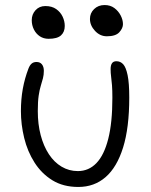

<svg xmlns="http://www.w3.org/2000/svg" viewBox="-20 -732 599 762"><path d="M291 10Q231 10 188 -16.5Q145 -43 117 -87Q89 -131 76 -184.5Q63 -238 63 -291Q63 -338 70.5 -379.5Q78 -421 93 -460Q98 -473 105.5 -479.5Q113 -486 125 -486Q139 -486 146.5 -476.5Q154 -467 154 -451Q154 -435 150.5 -421.5Q147 -408 142 -392Q137 -376 133.5 -352.5Q130 -329 130 -291Q130 -239 141.5 -195.5Q153 -152 174 -120Q195 -88 224.5 -70.5Q254 -53 289 -53Q332 -53 362.5 -84.5Q393 -116 409.5 -180.5Q426 -245 426 -344Q426 -374 424.5 -393.5Q423 -413 421 -427.5Q419 -442 419 -458Q419 -473 424.5 -481Q430 -489 442 -489Q458 -489 469 -477Q480 -465 486.5 -433.5Q493 -402 493 -345Q493 -225 468.5 -146.5Q444 -68 399 -29Q354 10 291 10ZM404 -588Q377 -588 357 -609.5Q337 -631 337 -657Q337 -680 353.5 -696Q370 -712 395 -712Q418 -712 434 -700Q450 -688 459 -670.5Q468 -653 468 -636Q468 -620 453.5 -604Q439 -588 404 -588ZM173 -578Q153 -578 138 -588Q123 -598 114.5 -615Q106 -632 106 -652Q106 -675 121 -691.5Q136 -708 160 -708Q186 -708 203 -696Q220 -684 228.5 -666Q237 -648 237 -629Q237 -605 222 -591.5Q207 -578 173 -578Z"/></svg>

Font: Shantell Sans Light Light
Style: Regular
Weight: 300
Version: Version 1.008;[ac192a2d6]